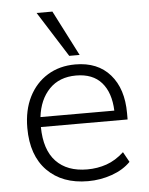

<svg xmlns="http://www.w3.org/2000/svg" viewBox="-54 -795 657 847"><g transform="rotate(-5 275.0 -371.5)"><path d="M55 0ZM55 0ZM302 8Q188 8 121.5 -59.5Q55 -127 55 -249Q55 -328 84.5 -386.5Q114 -445 167 -477.5Q220 -510 290 -510Q389 -510 444 -447Q499 -384 499 -276V-248H115Q116 -147 165 -95.5Q214 -44 303 -44Q348 -44 388.5 -58Q429 -72 466 -106L491 -61Q459 -28 408 -10Q357 8 302 8ZM289 -461Q215 -461 170.5 -415Q126 -369 117 -292H444Q441 -372 402 -416.5Q363 -461 289 -461ZM267 -550 140 -751H210L313 -550Z"/></g></svg>

Font: Winston Light
Style: Regular
Weight: 300
Designer: Original fonts by Vernon Adams / Changes by Cristiano Sobral
Foundry: Original fonts by Vernon Adams / Changes by Cristiano Sobral
Version: Version 2.503;July 17, 2020;FontCreator 13.0.0.2655 64-bit